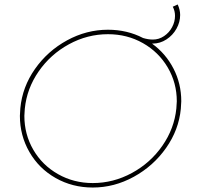

<svg xmlns="http://www.w3.org/2000/svg" viewBox="-20 -836 945 859"><path d="M791 -383Q791 -373 789 -349Q780 -255 723 -174Q666 -93 578.5 -45Q491 3 395 3Q304 3 229 -39.5Q154 -82 111.5 -156Q69 -230 69 -318Q69 -328 71 -352Q80 -447 136.5 -527.5Q193 -608 280 -655.5Q367 -703 463 -703Q549 -703 620 -666Q643 -659 664 -659Q691 -659 714 -674.5Q737 -690 750 -714.5Q763 -739 763 -765Q763 -787 753 -806L775 -816Q786 -792 786 -769Q786 -737 769.5 -707.5Q753 -678 724.5 -659.5Q696 -641 663 -641H660Q721 -597 756 -529.5Q791 -462 791 -383ZM771 -383Q771 -465 730.5 -534Q690 -603 619.5 -643Q549 -683 463 -683Q371 -683 288.5 -638Q206 -593 153 -516.5Q100 -440 91 -350Q89 -328 89 -318Q89 -235 129 -166Q169 -97 239.5 -57Q310 -17 395 -17Q487 -17 570 -62Q653 -107 706.5 -184Q760 -261 769 -351Q771 -373 771 -383Z"/></svg>

Font: Gontserrat Thin
Style: Italic
Weight: 250
Italic angle: -11.3°
Designer: Julieta Ulanovsky
Foundry: Julieta Ulanovsky
Version: Version 6.001